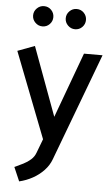

<svg xmlns="http://www.w3.org/2000/svg" viewBox="-62 -758 596 1020"><g transform="rotate(5 236.5 -248.5)"><path d="M159 61Q151 83 133.5 98.5Q116 114 94 125Q72 136 48 147L80 221Q118 212 151.5 193.5Q185 175 210.5 148Q236 121 248 88L463 -485H364L236 -137L101 -503L10 -469L187 -13ZM131 -610Q154 -610 169.5 -626Q185 -642 185 -664Q185 -686 169.5 -702Q154 -718 131 -718Q109 -718 93 -702Q77 -686 77 -664Q77 -642 93 -626Q109 -610 131 -610ZM305 -610Q328 -610 343.5 -626Q359 -642 359 -664Q359 -686 343.5 -702Q328 -718 305 -718Q283 -718 267 -702Q251 -686 251 -664Q251 -642 267 -626Q283 -610 305 -610Z"/></g></svg>

Font: Catamaran Medium
Style: Regular
Weight: 500
Designer: Pria Ravichandran
Version: Version 2.000